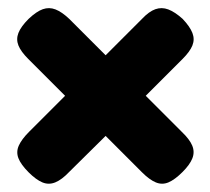

<svg xmlns="http://www.w3.org/2000/svg" viewBox="-20 -482 514 469"><path d="M336 -248 424 -160Q443 -142 449.5 -126.5Q456 -111 450 -95.5Q444 -80 426 -62Q407 -43 391.5 -36.5Q376 -30 360.5 -36.5Q345 -43 327 -61L238 -150L149 -62Q131 -43 115 -36.5Q99 -30 83.5 -36.5Q68 -43 50 -61Q31 -80 25 -95.5Q19 -111 26 -126.5Q33 -142 51 -160L139 -248L49 -338Q31 -356 25 -371Q19 -386 25 -401.5Q31 -417 50 -436Q69 -454 84.5 -459.5Q100 -465 115.5 -459Q131 -453 149 -436L238 -347L327 -436Q344 -454 359.5 -459.5Q375 -465 391 -459Q407 -453 426 -436Q444 -417 450 -401.5Q456 -386 450 -371Q444 -356 426 -338Z"/></svg>

Font: Fredoka Light SemiBold
Style: Regular
Weight: 600
Version: Version 2.001